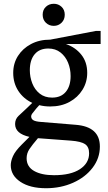

<svg xmlns="http://www.w3.org/2000/svg" viewBox="-20 -740 571 1017"><path d="M246 -176Q215 -176 188 -183L172 -165Q155 -145 150 -137.5Q145 -130 145 -124Q145 -110 157 -103Q169 -96 198 -94L381 -79Q509 -69 509 36Q509 98 470.5 148.5Q432 199 367 228Q302 257 224 257Q139 257 88 223Q37 189 37 135Q37 114 48.5 87.5Q60 61 94 27L136 -15Q60 -32 60 -83Q60 -109 78 -126Q96 -143 124 -169L151 -195Q104 -217 77 -258.5Q50 -300 50 -354Q50 -404 75 -443.5Q100 -483 144 -506.5Q188 -530 246 -530L487 -576H513V-507H329Q380 -489 411 -450Q442 -411 442 -354Q442 -305 417 -264.5Q392 -224 348 -200Q304 -176 246 -176ZM256 -223Q303 -223 328.5 -253.5Q354 -284 354 -337Q354 -375 340.5 -408Q327 -441 300.5 -462Q274 -483 236 -483Q189 -483 163.5 -452.5Q138 -422 138 -368Q138 -332 151 -298.5Q164 -265 190.5 -244Q217 -223 256 -223ZM121 98Q121 143 160.5 165.5Q200 188 266 188Q355 188 403.5 156Q452 124 452 72Q452 38 430.5 23.5Q409 9 356 5L181 -8Q151 27 136 49.5Q121 72 121 98ZM265 -603Q240 -603 223 -619.5Q206 -636 206 -662Q206 -688 223 -704Q240 -720 265 -720Q289 -720 306 -704Q323 -688 323 -662Q323 -636 306 -619.5Q289 -603 265 -603Z"/></svg>

Font: Hedvig Letters Serif 14pt
Style: Regular
Weight: 400
Designer: Alexander Örn & Tor Weibull
Foundry: Kanon Foundry
Version: Version 1.000; ttfautohint (v1.8.4.7-5d5b)